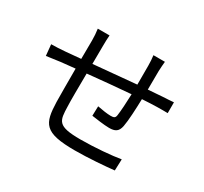

<svg xmlns="http://www.w3.org/2000/svg" viewBox="-156 -993 1311 1231"><g transform="rotate(30 500.0 -377.5)"><path d="M653 -768C656 -751 658 -716 658 -694V-553C553 -544 438 -533 342 -524L343 -657C343 -688 344 -715 346 -737H259C263 -707 265 -684 265 -654L264 -516C217 -512 178 -508 153 -506C117 -503 80 -501 50 -501L58 -419C85 -423 128 -429 159 -433L264 -444C264 -345 264 -241 265 -198C270 -40 292 13 521 13C621 13 742 3 808 -4L811 -88C747 -77 624 -66 517 -66C345 -66 344 -102 341 -209C339 -247 340 -350 341 -452C439 -462 555 -473 657 -481C655 -419 651 -353 646 -320C643 -298 633 -294 609 -294C586 -294 544 -300 510 -307L508 -236C535 -232 603 -222 639 -222C684 -222 706 -235 715 -279C724 -325 728 -414 730 -487C773 -490 811 -491 840 -492C865 -492 902 -493 918 -492V-572C894 -570 866 -568 840 -567C808 -565 771 -562 732 -559C732 -603 733 -652 733 -697C734 -718 736 -752 738 -768Z"/></g></svg>

Font: Noto Sans CJK SC Regular
Style: Regular
Weight: 400
Designer: Ryoko NISHIZUKA (kana & ideographs); Paul D. Hunt (Latin, Greek & Cyrillic); Wenlong ZHANG (bopomofo); Sandoll Communica
Foundry: Adobe Systems Incorporated
Version: Version 1.004;PS 1.004;hotconv 1.0.82;makeotf.lib2.5.63406